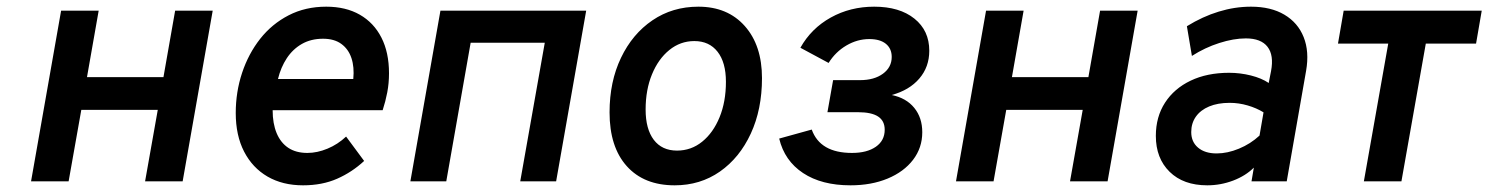

<svg xmlns="http://www.w3.org/2000/svg" viewBox="-20 -543 4458 575"><path d="M73 0 163 -511H275.5L240.5 -312H469.5L504.5 -511H617L527 0H414.5L452.5 -214H223.5L185.5 0Z M887.5 12Q826.5 12 781.2 -14.2Q736 -40.5 711 -89Q686 -137.5 686 -204.5Q686 -267.5 705 -324.8Q724 -382 759.2 -426.8Q794.5 -471.5 844.5 -497.2Q894.5 -523 957 -523Q1015.5 -523 1057.5 -499Q1099.5 -475 1122.2 -430.5Q1145 -386 1145 -323.5Q1145 -294 1139.8 -266.5Q1134.5 -239 1126 -213H796.5Q796.5 -173 808.5 -144.2Q820.5 -115.5 843.5 -100.2Q866.5 -85 900.5 -85Q930 -85 960.8 -97.8Q991.5 -110.5 1016.5 -134L1070.5 -61Q1034.5 -27.5 989.8 -7.8Q945 12 887.5 12ZM812.5 -306.5H1038Q1041.5 -342 1032.5 -369Q1023.5 -396 1002.2 -411.5Q981 -427 947.5 -427Q911.5 -427 884.2 -411.5Q857 -396 839 -368.8Q821 -341.5 812.5 -306.5Z M1209 0 1299 -511H1735.5L1645.5 0H1538L1611.5 -415H1389.5L1316.5 0Z M2000.5 12Q1908.5 12 1857 -45.5Q1805.5 -103 1805.5 -206.5Q1805.5 -298.5 1839.8 -370Q1874 -441.5 1934 -482.2Q1994 -523 2071.5 -523Q2159 -523 2210.5 -465Q2262 -407 2262 -309Q2262 -215.5 2228.5 -143Q2195 -70.5 2136 -29.2Q2077 12 2000.5 12ZM2007.5 -92Q2050 -92 2083 -118.8Q2116 -145.5 2135 -192Q2154 -238.5 2154 -298Q2154 -356 2129 -388Q2104 -420 2059.5 -420Q2017.5 -420 1984.5 -393.2Q1951.5 -366.5 1932.5 -320.2Q1913.5 -274 1913.5 -215Q1913.5 -156.5 1938 -124.2Q1962.5 -92 2007.5 -92Z M2527 12Q2440.5 12 2385 -24.8Q2329.5 -61.5 2313.5 -128L2411 -155Q2436 -85 2531.5 -85Q2576.5 -85 2603 -103.5Q2629.5 -122 2629.5 -154.5Q2629.5 -181 2609.8 -194Q2590 -207 2549.5 -207H2458L2475 -303H2555.5Q2598 -303 2624.2 -322.2Q2650.5 -341.5 2650.5 -372.5Q2650.5 -397.5 2633 -411.8Q2615.5 -426 2583.5 -426Q2547.5 -426 2514.8 -406.8Q2482 -387.5 2461.5 -354.5L2377 -400Q2409.5 -458 2468 -490.5Q2526.5 -523 2598 -523Q2674 -523 2718.5 -487.2Q2763 -451.5 2763 -391Q2763 -342.5 2733.2 -307.8Q2703.5 -273 2650.5 -258.5Q2694 -249.5 2718 -220Q2742 -190.5 2742 -147Q2742 -100.5 2714.5 -64.5Q2687 -28.5 2638.2 -8.2Q2589.5 12 2527 12Z M2843 0 2933 -511H3045.5L3010.5 -312H3239.5L3274.5 -511H3387L3297 0H3184.5L3222.5 -214H2993.5L2955.5 0Z M3595.5 12Q3524 12 3482.8 -28.5Q3441.5 -69 3441.5 -136Q3441.5 -193 3469 -235.5Q3496.5 -278 3545.8 -301.5Q3595 -325 3661 -325Q3694 -325 3726 -317Q3758 -309 3779.5 -294.5L3786.5 -330Q3795.5 -377.5 3776 -402.8Q3756.5 -428 3711 -428Q3674.5 -428 3631.5 -414.2Q3588.5 -400.5 3549.5 -375.5L3534.5 -464.5Q3581.5 -493.5 3629.8 -508.2Q3678 -523 3726.5 -523Q3786 -523 3826.5 -499Q3867 -475 3884.2 -431.8Q3901.5 -388.5 3891.5 -331L3833.5 0H3728L3735 -41Q3710.5 -16.5 3673 -2.2Q3635.5 12 3595.5 12ZM3623.5 -83.5Q3656 -83.5 3690.5 -97.8Q3725 -112 3752 -137L3764 -206.5Q3743 -219.5 3716.5 -227.2Q3690 -235 3662.5 -235Q3627 -235 3601.2 -224.2Q3575.5 -213.5 3561.5 -193.8Q3547.5 -174 3547.5 -147.5Q3547.5 -118 3568 -100.8Q3588.5 -83.5 3623.5 -83.5Z M4064.5 0 4137.5 -412.5H3987L4004 -511H4417.5L4400.5 -412.5H4250L4177 0Z"/></svg>

Font: Overpass SemiBold
Style: Italic
Weight: 600
Italic angle: -10°
Designer: Delve Withrington, Dave Bailey, Thomas Jockin
Foundry: Delve Fonts LLC
Version: Version 4.000